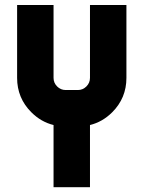

<svg xmlns="http://www.w3.org/2000/svg" viewBox="-20 -655 577 772"><path d="M341.8 -341.8V-634.8H488.3V-341.8Q488.3 -260.7 431.2 -203.6Q392.1 -164.6 341.8 -152.3V97.7H195.3V-152.3Q145 -164.6 106 -203.6Q48.8 -260.7 48.8 -341.8V-634.8H195.3V-341.8Q195.3 -321.8 209.7 -307.4Q224.1 -293 244.1 -293H293Q313 -293 327.4 -307.4Q341.8 -321.8 341.8 -341.8Z"/></svg>

Font: Audex
Style: Regular
Weight: 400
Designer: GGBotNet
Foundry: GGBotNet
Version: 1.00